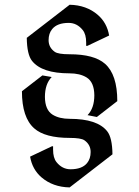

<svg xmlns="http://www.w3.org/2000/svg" viewBox="-20 -777 592 816"><path d="M275.9 19.5Q204.6 18.1 156.2 -23.4Q117.2 -57.1 107.9 -111.3L200.7 -155.3H205.6V-141.1Q205.6 -106 220.2 -87.9Q244.6 -57.6 279.8 -57.6Q328.6 -57.6 350.1 -84Q365.2 -102.5 365.2 -130.9Q365.2 -162.1 338.9 -180.7Q324.2 -190.9 276.4 -190.9Q171.4 -190.9 125.5 -231.4Q73.2 -277.3 73.2 -389.2L160.2 -456.5L199.7 -449.7Q170.9 -419.9 170.9 -365.2Q171.4 -309.6 203.6 -289.6Q231.9 -272 276.4 -272Q393.6 -272 435.5 -219.2Q457 -192.4 458 -121.1ZM275.9 -756.8Q347.2 -755.4 395.5 -713.9Q434.6 -680.2 443.8 -626L351.1 -582H346.2V-596.2Q346.2 -631.3 331.5 -649.4Q307.1 -679.7 272 -679.7Q223.1 -679.7 201.7 -653.3Q186.5 -634.8 186.5 -606.4Q186.5 -575.2 212.9 -556.6Q227.5 -546.4 275.4 -546.4Q380.4 -546.4 426.3 -505.9Q478.5 -460 478.5 -347.2L391.6 -279.8L352.1 -287.6Q380.9 -317.4 380.9 -372.1Q380.4 -427.7 348.1 -447.8Q319.8 -465.3 275.4 -465.3Q158.2 -465.3 116.2 -518.1Q94.7 -544.9 93.8 -616.2Z"/></svg>

Font: Nova Cut
Style: Book
Weight: 400
Version: Version 2.000